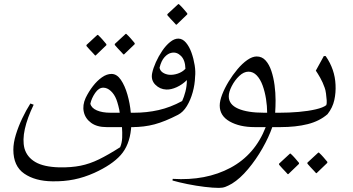

<svg xmlns="http://www.w3.org/2000/svg" viewBox="-20 -619 1719 935"><path d="M144 -109Q113 -45 101 9Q89 63 99 103Q111 146 152 170Q193 194 269 196Q327 197 372 188Q417 179 462 157Q507 135 565 98Q574 77 575 51.5Q576 26 574 0H499Q452 0 423.5 -21Q395 -42 388 -74.5Q381 -107 397 -142Q412 -173 432.5 -199.5Q453 -226 476.5 -242.5Q500 -259 523 -259Q549 -259 568.5 -230.5Q588 -202 600.5 -158.5Q613 -115 617 -70H632Q649 -70 660.5 -60Q672 -50 672 -35Q672 -20 660.5 -10Q649 0 632 0H619Q619 5 618 10Q610 89 567.5 136.5Q525 184 439 223Q390 245 340.5 255Q291 265 235 264Q151 263 98 226.5Q45 190 45 110Q45 77 57 37.5Q69 -2 88 -42Q107 -82 128 -115ZM420 -114Q425 -93 451.5 -81.5Q478 -70 518 -70H563Q562 -82 556.5 -103Q551 -124 547 -134Q537 -160 519.5 -176Q502 -192 483 -192Q461 -192 443.5 -166.5Q426 -141 420 -114ZM581 -354Q580 -356 572 -364Q564 -372 554.5 -382.5Q545 -393 539 -400V-405L592 -454H595Q607 -443 616.5 -432Q626 -421 636 -409V-404L584 -354ZM443 -349Q442 -351 434 -359Q426 -367 416.5 -377.5Q407 -388 401 -395V-400L454 -449H457Q469 -438 478.5 -427Q488 -416 498 -404V-399L446 -349Z M633 -70Q695 -70 752.5 -83Q810 -96 867 -127Q876 -146 883 -173Q890 -200 890 -229Q868 -207 840.5 -194.5Q813 -182 790 -183Q759 -184 736.5 -206.5Q714 -229 721 -263Q726 -287 739 -316Q752 -345 770 -371.5Q788 -398 808.5 -414.5Q829 -431 848 -431Q869 -431 885.5 -411.5Q902 -392 912.5 -362.5Q923 -333 928 -301.5Q933 -270 930 -245Q929 -208 918.5 -170Q908 -132 890 -102.5Q872 -73 847 -60Q783 -27 732.5 -13.5Q682 0 623 0Q595 0 577.5 -10Q560 -20 562 -35Q564 -50 584.5 -60Q605 -70 633 -70ZM816 -362Q798 -359 781.5 -341Q765 -323 757 -289Q760 -274 773 -265.5Q786 -257 803 -255Q823 -253 845.5 -260.5Q868 -268 883 -284Q882 -326 861.5 -346.5Q841 -367 816 -362ZM837 -499Q836 -501 828 -509Q820 -517 810.5 -527.5Q801 -538 795 -545V-550L848 -599H851Q863 -588 872.5 -577Q882 -566 892 -554V-549L840 -499Z M1348 -70Q1366 -70 1375.5 -59.5Q1385 -49 1385 -35Q1385 -22 1376 -11Q1367 0 1348 0H1306Q1289 49 1258 103.5Q1227 158 1188 204.5Q1149 251 1110 275Q1091 286 1077.5 291Q1064 296 1046 296Q1018 296 976.5 291Q935 286 893 277.5Q851 269 820 260L821 252Q983 262 1102.5 198Q1222 134 1274 0H1220Q1147 0 1098.5 -27.5Q1050 -55 1050 -105Q1050 -128 1062 -159Q1074 -190 1093.5 -222Q1113 -254 1136.5 -282Q1160 -310 1184.5 -327Q1209 -344 1230 -344Q1256 -344 1273.5 -324.5Q1291 -305 1301.5 -273.5Q1312 -242 1317 -204.5Q1322 -167 1322 -130Q1322 -101 1320 -70ZM1266 -70H1281Q1281 -102 1275.5 -137Q1270 -172 1259 -202.5Q1248 -233 1230.5 -251.5Q1213 -270 1190 -270Q1167 -270 1145 -249Q1123 -228 1108.5 -199.5Q1094 -171 1094 -150Q1094 -110 1139.5 -90Q1185 -70 1266 -70Z M1557 -346H1566Q1611 -281 1614 -206Q1616 -168 1608 -131.5Q1600 -95 1575 -63Q1536 -29 1478.5 -14.5Q1421 0 1345 0Q1311 0 1292.5 -11.5Q1274 -23 1274 -36Q1274 -49 1292 -59.5Q1310 -70 1341 -70Q1388 -70 1434.5 -74Q1481 -78 1517.5 -86.5Q1554 -95 1569 -107Q1572 -114 1571 -130Q1570 -146 1567.5 -164Q1565 -182 1561 -192Q1552 -218 1539.5 -240Q1527 -262 1518 -275ZM1519 224Q1518 222 1510 214Q1502 206 1492.5 195.5Q1483 185 1477 178V173L1530 124H1533Q1545 135 1554.5 146Q1564 157 1574 169V174L1522 224ZM1381 229Q1380 227 1372 219Q1364 211 1354.5 200.5Q1345 190 1339 183V178L1392 129H1395Q1407 140 1416.5 151Q1426 162 1436 174V179L1384 229Z"/></svg>

Font: Bona Nova SC
Style: Italic
Weight: 400
Italic angle: -4°
Designer: Mateusz Machalski
Foundry: Capitalics
Version: Version 4.001; ttfautohint (v1.8.4.7-5d5b)